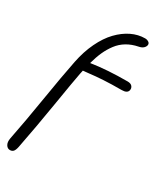

<svg xmlns="http://www.w3.org/2000/svg" viewBox="-233 -816 929 1107"><g transform="rotate(30 231.0 -263.0)"><path d="M34.2 210.9Q17.6 210.9 7.8 194.6Q-2 178.2 2.9 151.9Q28.8 21.5 55.4 -142.3Q82 -306.2 104 -416Q119.1 -491.7 148.7 -553.2Q178.2 -614.7 216.6 -654.5Q254.9 -694.3 298.8 -715.6Q342.8 -736.8 388.2 -736.8Q401.9 -736.8 412.4 -729.7Q422.9 -722.7 420.9 -710Q418.5 -698.2 408.2 -689.2Q397.9 -680.2 379.9 -676.8Q337.9 -668.5 305.7 -649.2Q273.4 -629.9 250.7 -599.9Q228 -569.8 212.4 -535.2Q196.8 -500.5 184.1 -454.1L185.1 -455.1Q288.1 -471.2 424.8 -471.2Q445.8 -471.2 455.1 -460.4Q464.4 -449.7 461.9 -435.1Q457.5 -411.1 419.9 -411.1Q350.6 -411.1 299.1 -408Q247.6 -404.8 214.6 -400.6Q181.6 -396.5 169.9 -396Q168.9 -392.6 167.5 -384.5Q166 -376.5 165 -373Q154.3 -318.4 126.2 -146.5Q98.1 25.4 69.8 168.9Q64.9 192.9 56.6 201.9Q48.3 210.9 34.2 210.9Z"/></g></svg>

Font: Shantell Sans Irregular Bouncy
Style: Italic
Weight: 300
Italic angle: -11.31°
Designer: Stephen Nixon, Anya Danilova, Shantell Martin
Foundry: Arrow Type
Version: Version 1.006;[9816181b4]